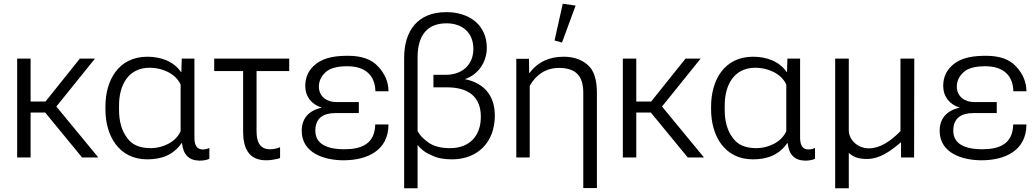

<svg xmlns="http://www.w3.org/2000/svg" viewBox="-20 -844 5532 1029"><path d="M72 0H144V-241H222L420 0H507L282 -273L489 -530H408L224 -300H144V-530H72Z M769 10C846 10 909 -13 954 -78H955C959 -47 967 -24 982 -9C997 8 1019 16 1049 17C1069 17 1091 13 1102 7V-51C1092 -46 1078 -43 1068 -43C1028 -43 1022 -76 1022 -109V-530H954L952 -458H950C910 -517 839 -540 770 -540C615 -540 545 -414 545 -273V-257C545 -118 616 10 769 10ZM788 -50C729 -50 686 -68 660 -107C632 -144 618 -194 618 -255V-279C618 -385 665 -481 783 -481C846 -481 920 -452 948 -391V-141C922 -81 850 -50 788 -50Z M1128 -463H1283V-138C1283 -53 1311 15 1406 15C1421 15 1435 14 1448 11C1462 9 1474 6 1481 3V-55C1463 -48 1447 -44 1427 -44C1368 -44 1355 -91 1355 -141V-463H1530V-530H1128Z M1821 15C1946 15 2062 -36 2062 -177H1991C1989 -73 1918 -44 1825 -44C1759 -44 1670 -59 1670 -143C1670 -212 1713 -238 1778 -238H1903V-297H1781C1731 -297 1689 -327 1689 -380C1689 -409 1701 -435 1725 -457C1747 -478 1787 -489 1841 -489C1939 -489 1990 -439 1992 -355H2062C2062 -404 2043 -449 2006 -488C1972 -526 1918 -545 1846 -545C1787 -545 1721 -539 1673 -501C1635 -471 1616 -432 1616 -384C1616 -326 1650 -284 1705 -267C1633 -252 1597 -207 1597 -143C1597 -22 1721 15 1821 15Z M2146 165H2218V-67C2238 -42 2264 -23 2295 -11C2324 4 2361 10 2402 10C2543 10 2632 -85 2632 -224C2632 -331 2575 -399 2471 -420C2543 -443 2589 -512 2589 -587C2589 -714 2491 -779 2372 -779C2218 -779 2146 -679 2146 -533ZM2392 -50C2343 -50 2304 -60 2275 -81C2247 -101 2228 -121 2218 -142V-536C2218 -655 2270 -719 2373 -719C2458 -719 2517 -669 2517 -582C2517 -494 2454 -443 2369 -443H2303V-376H2370C2493 -377 2557 -324 2557 -218C2557 -115 2496 -50 2392 -50Z M3106 164H3179V-347C3179 -417 3163 -468 3130 -496C3097 -525 3054 -540 3001 -540C2925 -540 2863 -513 2817 -452H2816L2815 -529H2747V0H2819V-384C2852 -443 2906 -480 2975 -480C3065 -480 3106 -438 3106 -348ZM2992 -616 3065 -814 2996 -824 2952 -627Z M3318 0H3390V-241H3468L3666 0H3753L3528 -273L3735 -530H3654L3470 -300H3390V-530H3318Z M4015 10C4092 10 4155 -13 4200 -78H4201C4205 -47 4213 -24 4228 -9C4243 8 4265 16 4295 17C4315 17 4337 13 4348 7V-51C4338 -46 4324 -43 4314 -43C4274 -43 4268 -76 4268 -109V-530H4200L4198 -458H4196C4156 -517 4085 -540 4016 -540C3861 -540 3791 -414 3791 -273V-257C3791 -118 3862 10 4015 10ZM4034 -50C3975 -50 3932 -68 3906 -107C3878 -144 3864 -194 3864 -255V-279C3864 -385 3911 -481 4029 -481C4092 -481 4166 -452 4194 -391V-141C4168 -81 4096 -50 4034 -50Z M4637 -49C4577 -49 4529 -94 4529 -146V-530H4456V165H4529V-25C4555 0 4586 8 4626 8C4698 8 4757 -38 4809 -82V0H4879L4880 -530H4806V-141C4751 -85 4695 -49 4637 -49Z M5240 15C5365 15 5481 -36 5481 -177H5410C5408 -73 5337 -44 5244 -44C5178 -44 5089 -59 5089 -143C5089 -212 5132 -238 5197 -238H5322V-297H5200C5150 -297 5108 -327 5108 -380C5108 -409 5120 -435 5144 -457C5166 -478 5206 -489 5260 -489C5358 -489 5409 -439 5411 -355H5481C5481 -404 5462 -449 5425 -488C5391 -526 5337 -545 5265 -545C5206 -545 5140 -539 5092 -501C5054 -471 5035 -432 5035 -384C5035 -326 5069 -284 5124 -267C5052 -252 5016 -207 5016 -143C5016 -22 5140 15 5240 15Z"/></svg>

Font: Cheyenne Sans Light
Style: Regular
Weight: 300
Designer: The Public Sans project authors (U.S. Web Design System), Libre Franklin designed by Pablo Impallari and Rodrigo Fuenzal
Foundry: The Cheyenne Sans Project Authors
Version: Version 2.007